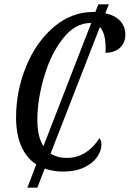

<svg xmlns="http://www.w3.org/2000/svg" viewBox="-20 -780 597 884"><path d="M557 -620Q557 -582 531.5 -559.5Q506 -537 466 -537Q470 -622 440 -656L213 -73Q244 -53 287 -53Q379 -53 438 -144Q447 -133 447 -114Q447 -86 427 -57Q407 -28 367 -9Q327 10 271 10Q225 10 186 -4L152 84H106L147 -23Q102 -52 78 -107Q54 -162 54 -239Q54 -361 100 -473.5Q146 -586 227.5 -655.5Q309 -725 410 -725H419L433 -760H481L465 -719Q510 -709 533.5 -683.5Q557 -658 557 -620ZM180 -107 400 -674H396Q326 -674 270 -603Q214 -532 183 -426.5Q152 -321 152 -227Q152 -150 180 -107Z"/></svg>

Font: Noto Serif Cond
Style: Italic
Weight: 400
Width: 3
Italic angle: -12°
Designer: Monotype Design Team
Foundry: Monotype Imaging Inc.
Version: Version 1.001